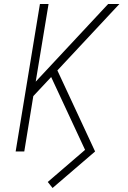

<svg xmlns="http://www.w3.org/2000/svg" viewBox="-20 -755 640 957"><path d="M242 182 218 152 404 -8 235 -371 146 -276 101 0H58L179 -735H222L158 -348L519 -735H575L266 -404L454 0Z"/></svg>

Font: Iosevka Aile XLt Obl
Style: Regular
Weight: 200
Italic angle: -9°
Designer: Belleve Invis
Foundry: Belleve Invis
Version: Version 31.1.0; ttfautohint (v1.8.4)